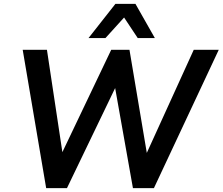

<svg xmlns="http://www.w3.org/2000/svg" viewBox="-20 -978 1157 998"><path d="M220 0 98 -719H224L310 -149H286L558 -719H653L749 -148H727L987 -719H1117L780 0H671L575 -540H588L328 0ZM440 -780 580 -958H684L785 -780H696L625 -887L528 -780Z"/></svg>

Font: Nunitoga
Style: Bold Italic
Weight: 700
Italic angle: -9°
Designer: Vernon Adams
Foundry: Vernon Adams
Version: Version 1.0